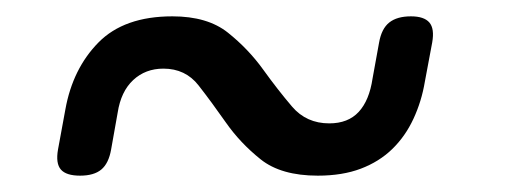

<svg xmlns="http://www.w3.org/2000/svg" viewBox="-20 -460 640 235"><path d="M444 -408Q447 -425 456.5 -432.5Q466 -440 483 -440Q499 -440 505.5 -432.5Q512 -425 509 -408L500 -360Q496 -336 486 -314.5Q476 -293 460 -277.5Q444 -262 421.5 -253.5Q399 -245 369 -245Q324 -245 299 -265Q274 -285 256.5 -310Q239 -335 223 -355.5Q207 -376 180 -376Q158 -376 143 -362Q128 -348 124 -322L116 -277Q113 -260 104 -252.5Q95 -245 78 -245Q61 -245 54.5 -252.5Q48 -260 51 -277L60 -326Q69 -376 100.5 -408Q132 -440 191 -440Q234 -440 259 -420Q284 -400 302 -375Q320 -350 337.5 -329.5Q355 -309 383 -309Q406 -309 419 -323Q432 -337 436 -364Z"/></svg>

Font: Maple Mono ExtraLight
Style: Italic
Weight: 275
Italic angle: -10°
Monospace: yes
Designer: subframe7536
Version: Version 7.000